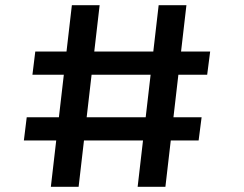

<svg xmlns="http://www.w3.org/2000/svg" viewBox="-20 -720 940 740"><path d="M510.5 0 591.5 -700H698.5L617.5 0ZM72 -178.5 83 -268H757L745.5 -178.5ZM176 0 257 -700H364L283 0ZM105 -432 116 -521.5H790L778.5 -432Z"/></svg>

Font: Trispace Thin Medium
Style: Regular
Weight: 500
Version: Version 1.210